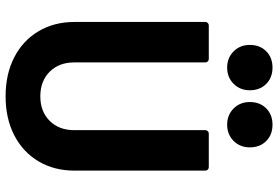

<svg xmlns="http://www.w3.org/2000/svg" viewBox="-170 -792 970 669"><g transform="rotate(90 314.5 -457.0)"><path d="M56 -232V-688Q56 -693 59.5 -696.5Q63 -700 68 -700H185Q190 -700 193.5 -696.5Q197 -693 197 -688V-231Q197 -178 229.5 -145.5Q262 -113 315 -113Q368 -113 400.5 -145.5Q433 -178 433 -231V-688Q433 -693 436.5 -696.5Q440 -700 445 -700H562Q567 -700 570.5 -696.5Q574 -693 574 -688V-232Q574 -161 541.5 -106.5Q509 -52 450.5 -22Q392 8 315 8Q238 8 179.5 -22Q121 -52 88.5 -106.5Q56 -161 56 -232ZM335 -843Q335 -878 357 -900Q379 -922 414 -922Q449 -922 471 -900Q493 -878 493 -843Q493 -809 470.5 -786.5Q448 -764 414 -764Q380 -764 357.5 -786.5Q335 -809 335 -843ZM136 -843Q136 -878 158 -900Q180 -922 215 -922Q250 -922 272 -900Q294 -878 294 -843Q294 -809 271.5 -786.5Q249 -764 215 -764Q181 -764 158.5 -786.5Q136 -809 136 -843Z"/></g></svg>

Font: UMi
Style: Bold
Weight: 700
Designer: Peter Middis
Foundry: We Are UMi
Version: Version 1.0